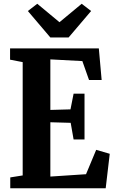

<svg xmlns="http://www.w3.org/2000/svg" viewBox="-20 -1000 616 1020"><path d="M100.5 -68V-670L33.5 -683V-743H505L520 -575H453L417.5 -675.5L247.5 -684.5V-416L354.5 -419L371 -502.5H429V-259H371L355.5 -347.5L247.5 -350.5V-62L437 -74.5L491 -204L563 -183L541.5 0H34.5V-57.5ZM247.5 -801 128 -941.5 178 -980 296 -882 414 -980 464 -941.5 344.5 -801Z"/></svg>

Font: Merriweather 24pt SemiCondensed
Style: Bold
Weight: 700
Width: 4
Designer: Eben Sorkin
Foundry: Eben Sorkin
Version: Version 2.100